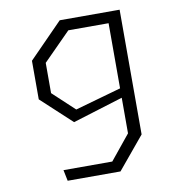

<svg xmlns="http://www.w3.org/2000/svg" viewBox="-79 -572 778 843"><g transform="rotate(-10 310.0 -150.0)"><path d="M145 151H362.5L452 41V-139.5V-149.5V-500H510V56L390.5 200H155ZM92 -174V-346L243 -500H485.5V-450H272.5L150 -326.5V-191.5L246.5 -101.5L485.5 -169V-128L227.5 -48.5Z"/></g></svg>

Font: Monaspace Krypton Var ExLight
Style: Regular
Weight: 200
Designer: Riley Cran and the Lettermatic Team
Version: Version 1.200 (Monaspace Krypton Var)